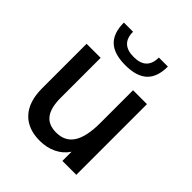

<svg xmlns="http://www.w3.org/2000/svg" viewBox="-197 -817 947 947"><g transform="rotate(45 276.5 -344.0)"><path d="M62 -182V-493H160V-213Q160 -145 185.5 -111Q211 -77 265 -77Q327 -77 356.5 -123.5Q386 -170 386 -264V-493H483V0H386V-64Q362 -28 323 -9.5Q284 9 237 9Q153 9 107.5 -40.5Q62 -90 62 -182ZM118 -697H182Q182 -611 272 -611Q362 -611 362 -697H425Q425 -623 387 -588Q349 -553 272 -553Q193 -553 155.5 -588.5Q118 -624 118 -697Z"/></g></svg>

Font: Hanken Grotesk Medium
Style: Regular
Weight: 500
Designer: Alfredo Marco Pradil
Foundry: Hanken Design Co.
Version: Version 3.014